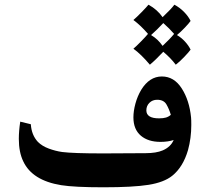

<svg xmlns="http://www.w3.org/2000/svg" viewBox="-20 -786 883 816"><path d="M792 -287Q793 -277 793 -255Q793 -199 779 -148Q758 -76 712 -39Q677 -11 611.5 -0.5Q546 10 420 10Q296 10 240 1Q117 -19 79 -100Q60 -139 60 -196Q60 -229 66 -269L111 -258Q114 -212 141 -183Q159 -165 187.5 -154.5Q216 -144 244 -140Q291 -134 419 -134L599 -135Q644 -135 672 -147Q706 -162 718 -191Q694 -183 662 -183Q610 -183 579 -209Q547 -236 547 -287Q547 -314 555.5 -345.5Q564 -377 580 -404Q615 -461 668 -461Q720 -461 752.5 -410Q785 -359 792 -287ZM648 -362Q628 -362 615 -349Q602 -336 602 -317Q602 -283 656 -283Q674 -283 685.5 -286.5Q697 -290 706 -298Q699 -322 687.5 -342Q676 -362 648 -362ZM609 -642Q578 -678 547 -701Q560 -712 582 -734.5Q604 -757 611 -766Q648 -746 671 -713Q709 -749 721 -766Q744 -754 762.5 -735Q781 -716 790 -697Q784 -688 766 -669Q748 -650 732 -637Q751 -626 766.5 -609Q782 -592 790 -575Q783 -565 763 -544Q743 -523 727 -511Q706 -539 674 -566Q641 -531 617 -511Q579 -556 547 -579Q559 -589 579.5 -610Q600 -631 609 -642ZM671 -591Q703 -621 720 -642Q700 -665 674 -688Q648 -660 622 -637Q651 -620 671 -591Z"/></svg>

Font: Mirza
Style: Bold
Weight: 700
Designer: Arabic design by Kourosh Beigpour, Latin design by Eduardo Tunni, engineering by Lasse Fister
Version: Version 1.0010g